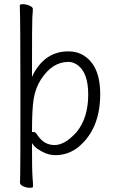

<svg xmlns="http://www.w3.org/2000/svg" viewBox="-20 -725 540 912"><path d="M137 162Q137 167 121.5 167Q106 167 90.5 160Q75 153 75 142.5Q75 132 76 106Q77 80 77 -275Q77 -630 74 -700Q74 -705 89.5 -705Q105 -705 120.5 -698Q136 -691 136 -683Q136 -675 135.5 -668Q135 -661 133.5 -641Q132 -621 132 -380V-360L141 -378Q198 -481 305 -481Q372 -481 414 -429Q456 -377 456 -278Q456 -113 353 -27Q304 12 243 12Q211 12 180.5 -4.5Q150 -21 141 -33L132 -45V-30Q132 87 134.5 116Q137 145 137 162ZM158 -83Q189 -36 239 -36Q289 -36 344 -98Q399 -165 399 -276Q399 -378 350 -415Q328 -431 305 -431Q228 -431 174 -347Q149 -307 140.5 -258.5Q132 -210 132 -103V-98H140Q149 -98 158 -83Z"/></svg>

Font: LXGW WenKai Mono TC Light
Style: Regular
Weight: 300
Designer: LXGW / Fontworks Inc.
Foundry: LXGW / Fontworks Inc.
Version: Version 1.330